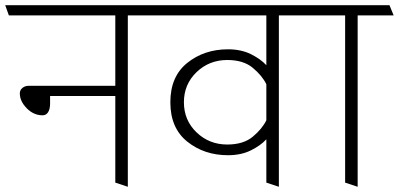

<svg xmlns="http://www.w3.org/2000/svg" viewBox="-31 -700 1529 736"><path d="M411 0V-332H161V-303Q161 -282 153.5 -270Q146 -258 132 -258Q98 -258 71.5 -285Q45 -312 45 -342Q45 -355 55 -363Q65 -371 78 -371H411V-641H3L-11 -680H581L597 -641H459V16Z M990 -450V-641H589L575 -680H1160L1176 -641H1038V16L990 0V-166Q968 -142 930.5 -123.5Q893 -105 843 -105Q752 -105 687 -157Q622 -209 622 -308Q622 -407 687 -459Q752 -511 843 -511Q893 -511 930.5 -492.5Q968 -474 990 -450ZM674 -308Q674 -239 722.5 -192.5Q771 -146 840 -146Q902 -146 938 -176Q974 -206 990 -239V-377Q974 -410 938 -440Q902 -470 840 -470Q771 -470 722.5 -423.5Q674 -377 674 -308Z M1292 0V-641H1168L1154 -680H1462L1478 -641H1340V16Z"/></svg>

Font: Palanquin Thin
Style: Regular
Weight: 250
Designer: Pria Ravichandran
Version: Version 1.001